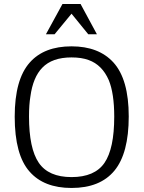

<svg xmlns="http://www.w3.org/2000/svg" viewBox="-20 -922 713 953"><path d="M290 -902H380L461 -752H418L335 -854L251 -752H208ZM190 -586Q144 -539 131 -444Q124 -403 124 -344Q124 -185 172.5 -114Q221 -43 335 -43Q450 -43 498.5 -113.5Q547 -184 547 -343Q547 -458 520 -524Q487 -600 420 -624Q385 -637 335 -637Q239 -637 190 -586ZM543 -612Q619 -528 619 -344Q619 -161 548 -75Q477 11 335 11Q198 11 127 -70Q53 -153 53 -343Q53 -528 128 -612Q199 -692 335 -692Q470 -692 543 -612Z"/></svg>

Font: Pavanam
Style: Regular
Weight: 400
Designer: Tharique Azeez
Foundry: Tharique Azeez
Version: Version 1.86; ttfautohint (v1.3) -l 8 -r 50 -G 200 -x 14 -D 